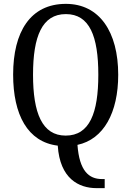

<svg xmlns="http://www.w3.org/2000/svg" viewBox="-20 -745 681 994"><path d="M480 229H522V182H508C440 182 391 140 381 5C517 -24 592 -162 592 -358C592 -580 495 -725 321 -725C137 -725 48 -580 48 -359C48 -151 123 -10 279 9C290 180 388 229 480 229ZM320 -43C198 -43 151 -160 151 -358C151 -557 198 -672 321 -672C444 -672 489 -557 489 -358C489 -160 444 -43 320 -43Z"/></svg>

Font: Noto Serif Ethiopic Cn
Style: Regular
Weight: 400
Width: 3
Designer: Monotype Design Team
Foundry: Monotype Imaging Inc.
Version: Version 2.102